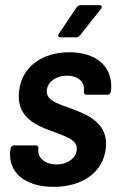

<svg xmlns="http://www.w3.org/2000/svg" viewBox="-20 -720 468 746"><path d="M216 -575H276C282 -575 287 -578 291 -583L372 -685C378 -693 376 -700 366 -700H294C288 -700 282 -697 278 -692L209 -589C203 -580 207 -575 216 -575ZM188 6C300 6 380 -50 391 -142C403 -241 322 -274 257 -298C204 -317 157 -330 162 -371C166 -402 197 -426 240 -426C285 -426 310 -400 306 -368V-364C305 -357 309 -352 316 -352H397C404 -352 410 -357 410 -364L411 -365C422 -456 359 -517 250 -517C144 -517 65 -461 54 -366C42 -267 118 -233 180 -211C232 -190 283 -179 278 -137C274 -105 243 -81 200 -81C154 -81 125 -108 129 -140V-143C130 -150 126 -155 119 -155H35C28 -155 22 -150 21 -143L20 -135C10 -52 75 6 188 6Z"/></svg>

Font: Barlow Semi Condensed SemiBold
Style: Italic
Weight: 600
Width: 4
Italic angle: -7°
Designer: Jeremy Tribby
Foundry: Tribby Type
Version: Version 1.422;hotconv 1.0.109;makeotfexe 2.5.65596